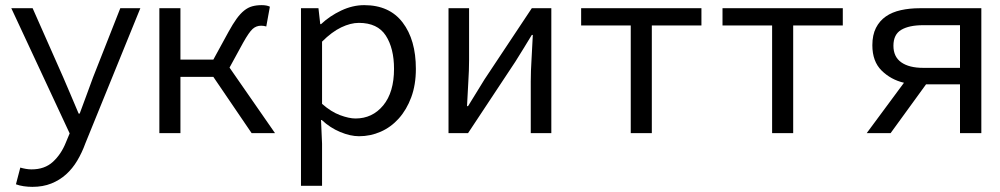

<svg xmlns="http://www.w3.org/2000/svg" viewBox="-20 -518 3890 747"><path d="M42 199Q55 204 72 206.5Q89 209 106 209Q147 209 179.5 196Q212 183 237 160.5Q262 138 280.5 107Q299 76 312 40L526 -486H448L342 -217Q330 -184 316.5 -147.5Q303 -111 290 -76H286Q271 -111 255.5 -148Q240 -185 226 -217L107 -486H24L251 1L236 37Q218 82 186 111.5Q154 141 103 141Q92 141 80.5 139Q69 137 59 134Z M682 0V-219H810L959 0H1050L873 -255L926 -352Q949 -393 963 -405.5Q977 -418 996 -418Q1006 -418 1016 -415L1030 -492Q1018 -498 998 -498Q978 -498 961.5 -493.5Q945 -489 930 -477Q915 -465 900.5 -445Q886 -425 869 -394L810 -286H682V-486H600V0Z M1233 205V41L1229 -51H1232Q1264 -21 1303.5 -4.5Q1343 12 1377 12Q1421 12 1461 -5.5Q1501 -23 1531.5 -57Q1562 -91 1580 -139.5Q1598 -188 1598 -250Q1598 -363 1546.5 -430.5Q1495 -498 1397 -498Q1352 -498 1307.5 -477Q1263 -456 1229 -424H1226L1219 -486H1151V205ZM1233 -356Q1271 -394 1307.5 -411.5Q1344 -429 1376 -429Q1449 -429 1481 -379.5Q1513 -330 1513 -250Q1513 -159 1471 -108Q1429 -57 1363 -57Q1338 -57 1303 -70Q1268 -83 1233 -114Z M1801 0 1985 -278Q1999 -300 2017 -329.5Q2035 -359 2049 -382H2053Q2051 -334 2048 -287.5Q2045 -241 2045 -202V0H2125V-486H2049L1865 -209Q1851 -186 1833 -157Q1815 -128 1801 -105H1797Q1799 -152 1802 -198.5Q1805 -245 1805 -284V-486H1725V0Z M2516 0V-419H2709V-486H2241V-419H2434V0Z M3066 0V-419H3259V-486H2791V-419H2984V0Z M3352 0H3445L3583 -190H3715V0H3798V-486H3558Q3519 -486 3485 -478.5Q3451 -471 3426.5 -454Q3402 -437 3388 -409.5Q3374 -382 3374 -342Q3374 -279 3410 -243.5Q3446 -208 3497 -196ZM3715 -254H3572Q3517 -254 3486.5 -275.5Q3456 -297 3456 -340Q3456 -384 3486.5 -402Q3517 -420 3572 -420H3715Z"/></svg>

Font: Codetta
Style: Regular
Weight: 400
Italic angle: -11°
Designer: Ulrich Proeller
Foundry: PROSA GmbH
Version: Version 2.00;September 29, 2018;FontCreator 11.5.0.2427 64-b